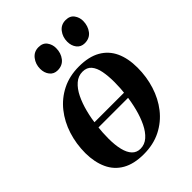

<svg xmlns="http://www.w3.org/2000/svg" viewBox="-216 -842 959 959"><g transform="rotate(-45 263.0 -363.0)"><path d="M376.5 -242.5H144L148.5 -275H380.5ZM307 -527Q376 -527 421 -501.5Q466 -476 488 -428.8Q510 -381.5 510 -315.5Q510 -251.5 491.5 -192.5Q473 -133.5 436.8 -87.2Q400.5 -41 347.5 -14.2Q294.5 12.5 226 12.5Q157.5 12.5 112.5 -13.2Q67.5 -39 45.8 -86.5Q24 -134 23.5 -197.5Q23.5 -263.5 42.5 -322.8Q61.5 -382 98 -428Q134.5 -474 187.2 -500.5Q240 -527 307 -527ZM301 -496Q270.5 -496 246.8 -475.2Q223 -454.5 206 -419.8Q189 -385 178 -342Q167 -299 161.8 -254Q156.5 -209 156.5 -168.5Q156.5 -121.5 164.8 -88Q173 -54.5 190.2 -36.5Q207.5 -18.5 234 -18.5Q264 -18.5 287.5 -39.2Q311 -60 328 -95Q345 -130 356 -173Q367 -216 372.2 -260.8Q377.5 -305.5 377.5 -345.5Q377.5 -389.5 371 -423.2Q364.5 -457 348 -476.5Q331.5 -496 301 -496ZM218.5 -588Q192 -588 176.8 -607.5Q161.5 -627 161.5 -655.5Q161.5 -688.5 180.8 -713.2Q200 -738 232 -738Q262.5 -738 277 -718Q291.5 -698 291.5 -673Q291.5 -637.5 272.2 -612.8Q253 -588 218.5 -588ZM410 -588Q383.5 -588 368.2 -607.5Q353 -627 353 -655.5Q353 -688.5 372 -713.2Q391 -738 423.5 -738Q454 -738 468.5 -718Q483 -698 483 -673Q482.5 -637.5 463.5 -612.8Q444.5 -588 410 -588Z"/></g></svg>

Font: Merriweather 120pt SemiBold
Style: Italic
Weight: 600
Italic angle: -7.8°
Version: Version 2.101